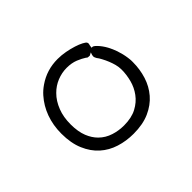

<svg xmlns="http://www.w3.org/2000/svg" viewBox="-129 -936 1258 1258"><g transform="rotate(-45 500.0 -307.5)"><path d="M493.2 -656.7Q392.1 -656.7 312 -601.1Q281.7 -580.6 258.5 -554.4Q235.4 -528.3 218.3 -499.5Q201.2 -470.7 189 -437.5Q164.6 -370.6 164.6 -293Q164.6 -204.6 191.9 -141.1Q218.8 -77.6 264.6 -36.6Q310.5 4.4 371.1 23.4Q431.6 42.5 499 42.5Q585.4 42.5 647.5 14.9Q709.5 -12.7 749.5 -59.3Q789.6 -106 808.6 -166.7Q827.6 -227.5 827.6 -293.9Q827.6 -306.2 827.4 -310.3Q827.1 -314.5 826.7 -318.8Q826.2 -323.2 825.7 -327.4Q825.2 -331.5 824.7 -335.9Q819.3 -375.5 805.7 -415.5Q794.9 -446.3 779.8 -474.6Q760.3 -509.8 736.3 -534.2Q726.1 -544.4 720 -547.9Q713.9 -551.3 710.9 -551.3H702.6Q705.6 -573.7 708.5 -582Q708.5 -583.5 708.5 -585Q708.5 -589.4 705.6 -595.7Q700.7 -603 680.9 -613.5Q661.1 -624 631.3 -633.5Q601.6 -643.1 565.2 -649.9Q528.8 -656.7 493.2 -656.7ZM671.9 -516.1Q669.9 -509.3 669.9 -503.4Q669.9 -494.6 678.7 -480Q688 -468.8 698.2 -449.2Q722.2 -404.8 734.4 -359.4Q740.7 -334 740.7 -310.5Q740.7 -264.6 728.3 -217Q715.8 -169.4 687 -130.4Q658.2 -90.8 610.8 -65.7Q563.5 -40.5 493.2 -40.5Q444.3 -40.5 399.9 -54.7Q351.6 -69.8 316.9 -104.5Q287.1 -134.3 269.5 -178.2Q250.5 -226.1 250.5 -293Q250.5 -360.8 271 -413.1Q292.5 -468.8 329.6 -505.4Q362.3 -538.6 405.5 -556.2Q448.7 -573.7 494.1 -573.7Q539.6 -573.7 574.7 -559.6Q608.9 -545.4 630.9 -530.8Q636.2 -524.4 642.1 -523.9Q649.9 -522.9 653.8 -522.9Q657.7 -522.9 658.2 -522.9Q659.7 -523.9 677.7 -533.2Z"/></g></svg>

Font: Bakudai
Style: ExtraLight
Weight: 200
Version: Version 1.48